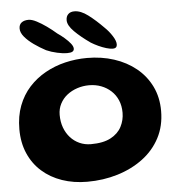

<svg xmlns="http://www.w3.org/2000/svg" viewBox="-59 -902 929 1011"><g transform="rotate(-5 405.0 -397.0)"><path d="M362 53Q290 53 229 32Q168 11 123.2 -28.8Q78.5 -68.5 53.8 -125.2Q29 -182 29 -253.5Q29 -322.5 50 -377.5Q71 -432.5 108.2 -473.5Q145.5 -514.5 194.8 -542Q244 -569.5 300.5 -583Q357 -596.5 416.5 -596.5Q492.5 -596.5 558.8 -575Q625 -553.5 675 -512.8Q725 -472 753 -414.5Q781 -357 781 -285Q781 -205.5 748 -142.8Q715 -80 656.5 -36.5Q598 7 522.5 30Q447 53 362 53ZM398 -142.5Q463.5 -142.5 503 -163.8Q542.5 -185 560.2 -219.5Q578 -254 578 -293Q578 -330 565.5 -359.2Q553 -388.5 530.5 -409.2Q508 -430 478.5 -441.2Q449 -452.5 414.5 -452.5Q382 -452.5 351.8 -442.5Q321.5 -432.5 298 -414Q274.5 -395.5 260.8 -369Q247 -342.5 247 -310.5Q247 -273.5 258.2 -243Q269.5 -212.5 289.8 -190Q310 -167.5 337.8 -155Q365.5 -142.5 398 -142.5ZM313.5 -631Q293 -631 262.2 -637.8Q231.5 -644.5 205.5 -656Q172.5 -673.5 143 -694.5Q113.5 -715.5 95 -737.8Q76.5 -760 76.5 -781.5Q76.5 -802.5 90.2 -813Q104 -823.5 127 -823.5Q144.5 -823.5 169.2 -810.8Q194 -798 221 -778.8Q248 -759.5 272 -738.5Q290 -726.5 308.2 -710.8Q326.5 -695 339 -679.5Q351.5 -664 351.5 -651.5Q351.5 -641.5 343 -636.2Q334.5 -631 313.5 -631ZM556 -633.5Q542 -633.5 522 -639.5Q502 -645.5 481 -655.2Q460 -665 443 -675.5Q393 -710.5 360 -743.5Q327 -776.5 327 -803.5Q327 -824 338.8 -835.5Q350.5 -847 371.5 -847Q405 -847 443.2 -818.2Q481.5 -789.5 523.5 -746.5Q545 -726 562 -699.5Q579 -673 579 -654.5Q579 -645 573.8 -639.2Q568.5 -633.5 556 -633.5Z"/></g></svg>

Font: Gluten Thin SemiBold
Style: Regular
Weight: 600
Version: Version 1.300